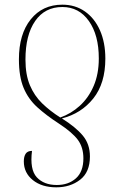

<svg xmlns="http://www.w3.org/2000/svg" viewBox="-20 -566 527 822"><path d="M247 -546Q302 -546 343.5 -517Q385 -488 408 -436Q431 -384 431 -315Q431 -209 379.5 -144.5Q328 -80 245 -59Q304 -22 334.5 14.5Q365 51 365 104Q365 171 323 203.5Q281 236 221 236Q159 236 120.5 205Q82 174 82 125Q82 104 90 92Q98 80 117 80Q107 160 137.5 193Q168 226 223 226Q273 226 305 197.5Q337 169 337 112Q337 65 313.5 33Q290 1 232 -37Q178 -72 139.5 -107Q101 -142 81 -190Q61 -238 61 -312Q61 -420 111.5 -483Q162 -546 247 -546ZM247 -536Q172 -536 130.5 -476Q89 -416 89 -311Q89 -246 108 -201Q127 -156 160.5 -123.5Q194 -91 238 -63Q284 -79 321.5 -113Q359 -147 381 -198Q403 -249 403 -316Q403 -416 360.5 -476Q318 -536 247 -536Z"/></svg>

Font: Noto Serif Display SemiCondensed Thin
Style: Regular
Weight: 100
Width: 4
Designer: Monotype Design Team
Foundry: Monotype Imaging Inc.
Version: Version 2.009